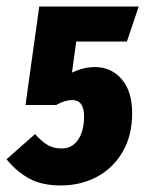

<svg xmlns="http://www.w3.org/2000/svg" viewBox="-38 -551 456 587"><path d="M350 -424H195L182 -329Q218 -346 252 -346Q302 -346 334 -309Q366 -272 366 -205Q366 -136 336.5 -86Q307 -36 257.5 -10Q208 16 148 16Q91 16 52.5 -4.5Q14 -25 -18 -64L69 -141Q90 -118 108 -107.5Q126 -97 151 -97Q182 -97 200.5 -123.5Q219 -150 219 -195Q219 -245 183 -245Q159 -245 134 -230H40L82 -531H386Z"/></svg>

Font: Fira Sans Extra Condensed
Style: Bold Italic
Weight: 700
Width: 3
Italic angle: -8°
Designer: Carrois Corporate & Edenspiekermann AG
Foundry: Carrois Corporate GbR & Edenspiekermann AG
Version: Version 4.203